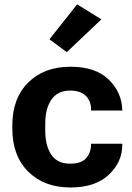

<svg xmlns="http://www.w3.org/2000/svg" viewBox="-20 -831 595 866"><path d="M35.6 -250V-265.6Q35.6 -387.5 107.3 -458.7Q179 -530 297.4 -530Q409.4 -530 468.3 -474Q527.1 -418 531.2 -341.3L532 -332.5H390.6V-338.9Q390.6 -374.8 367.1 -398.6Q343.5 -422.4 296.1 -422.4Q240.5 -422.4 212.3 -382.1Q184.1 -341.8 184.1 -273.7V-241.9Q184.1 -173.6 211.4 -133.2Q238.8 -92.8 295.9 -92.8Q347.9 -92.8 369.1 -118.3Q390.4 -143.8 390.4 -177.2V-182.6H531.5V-176.5Q531.5 -100.1 470.6 -42.7Q409.7 14.6 297.4 14.6Q179.2 14.6 107.4 -56.8Q35.6 -128.2 35.6 -250ZM203.1 -653.8 327.9 -811.3 437.3 -743.7 281.2 -595.7Z"/></svg>

Font: RobotoFlex
Style: Regular
Weight: 400
Designer: Berlow after Robertson
Foundry: Google
Version: Version 2.136